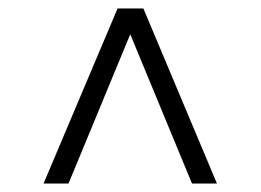

<svg xmlns="http://www.w3.org/2000/svg" viewBox="-20 -577 616 454"><path d="M434 -143 288 -496 142 -143H83L258 -557H319L493 -143Z"/></svg>

Font: APTA Sans Regular
Style: Regular
Weight: 400
Version: Version 7.200